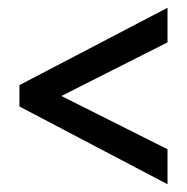

<svg xmlns="http://www.w3.org/2000/svg" viewBox="-20 -654 481 494"><path d="M411 -180 30 -380V-435L411 -634V-545L138 -407L411 -270Z"/></svg>

Font: Noto Sans Tamil UI ExtraCondensed Medium
Style: Regular
Weight: 500
Width: 2
Designer: Jelle Bosma - Monotype Design Team
Foundry: Monotype Imaging Inc.
Version: Version 2.004; ttfautohint (v1.8.4.7-5d5b)